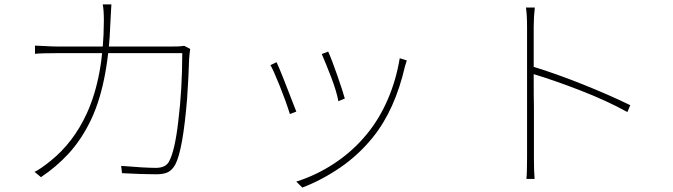

<svg xmlns="http://www.w3.org/2000/svg" viewBox="-20 -791 3040 867"><path d="M481 -736 479 -698Q469 -400 382 -232Q342 -154 288.5 -96Q235 -38 165 9L136 -15Q162 -27 209 -65Q312 -148 372 -279Q448 -445 449 -697Q449 -745 444 -771H483ZM834 -525Q832 -451 825 -347Q806 -114 772 -49Q758 -23 738.5 -13.5Q719 -4 686 -4Q623 -4 531 -9L527 -42Q633 -33 684 -33Q729 -33 744 -63Q770 -112 785 -243Q803 -388 803 -551H237Q167 -551 138 -548V-585L183 -583Q215 -581 236 -581H761Q786 -581 794 -582L812 -584L839 -570Q836 -552 834 -525Z M1537 -346 1508 -334Q1500 -378 1476.5 -439.5Q1453 -501 1433 -547L1462 -558Q1479 -520 1504 -448Q1529 -376 1537 -346ZM1813 -505Q1813 -505 1809 -493Q1764 -295 1663 -170Q1598 -90 1515 -33.5Q1432 23 1345 56L1318 29Q1410 0 1492.5 -55Q1575 -110 1637 -186Q1693 -254 1731 -342Q1769 -430 1785 -528L1817 -518Q1816 -515 1815 -512Q1814 -509 1813 -505ZM1306 -318 1318 -287 1289 -276Q1271 -334 1242 -406Q1213 -478 1201 -497L1229 -510Q1249 -467 1306 -318Z M2360 -131V-231V-357V-488V-600V-669Q2360 -723 2355 -757H2395Q2390 -715 2390 -669V-558V-432Q2390 -348 2391 -308V-198V-118V-81Q2391 -17 2394 17H2357Q2360 -8 2360 -81ZM2826 -316 2813 -285Q2721 -336 2601 -382.5Q2481 -429 2384 -458V-491Q2492 -458 2613 -409.5Q2734 -361 2826 -316Z"/></svg>

Font: Merged Yaku Han JP Thin
Style: Regular
Weight: 250
Designer: Ryoko NISHIZUKA 西塚涼子 (kana, bopomofo & ideographs); Paul D. Hunt (Latin, Greek & Cyrillic); Sandoll Communications 산돌커뮤니
Foundry: Adobe
Version: Version 2.004